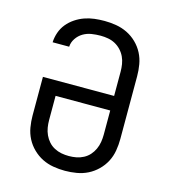

<svg xmlns="http://www.w3.org/2000/svg" viewBox="-111 -832 823 930"><g transform="rotate(15 300.0 -367.5)"><path d="M300 8Q271 8 241.5 3Q212 -2 186 -15Q160 -28 138.5 -49Q117 -70 103.5 -96Q90 -122 85 -151.5Q80 -181 80 -210V-404H437V-525Q437 -544 434 -563Q431 -582 423 -599Q415 -616 402 -630Q389 -644 372.5 -653Q356 -662 337 -665.5Q318 -669 299 -669Q276 -669 253.5 -665.5Q231 -662 211.5 -650.5Q192 -639 179 -619.5Q166 -600 165 -578H82Q83 -603 91.5 -627.5Q100 -652 116 -671.5Q132 -691 153.5 -705.5Q175 -720 199 -728.5Q223 -737 248 -740Q273 -743 299 -743Q328 -743 357.5 -738Q387 -733 413.5 -720Q440 -707 461.5 -686Q483 -665 496.5 -639Q510 -613 515 -583.5Q520 -554 520 -525V-210Q520 -181 515 -151.5Q510 -122 496.5 -96Q483 -70 461.5 -49Q440 -28 414 -15Q388 -2 358.5 3Q329 8 300 8ZM300 -66Q319 -66 337.5 -69.5Q356 -73 373 -82Q390 -91 402.5 -105Q415 -119 423 -136.5Q431 -154 434 -172.5Q437 -191 437 -210V-331H163V-210Q163 -191 166 -172.5Q169 -154 177 -136.5Q185 -119 197.5 -105Q210 -91 227 -82Q244 -73 262.5 -69.5Q281 -66 300 -66Z"/></g></svg>

Font: Iosevka Fixed Extended
Style: Regular
Weight: 400
Width: 7
Monospace: yes
Designer: Belleve Invis
Foundry: Belleve Invis
Version: Version 24.1.1; ttfautohint (v1.8.4)